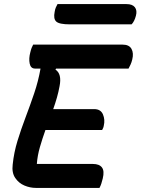

<svg xmlns="http://www.w3.org/2000/svg" viewBox="-20 -918 687 938"><path d="M155 0Q127 0 99.5 -11.5Q72 -23 54.5 -48.5Q37 -74 42 -114Q48 -173 65.5 -230Q83 -287 105 -345Q127 -403 147 -462Q167 -521 178 -583H151Q130 -583 125 -607.5Q120 -632 128 -662Q131 -675 134.5 -684Q138 -693 142 -700H579Q611 -700 622.5 -679Q634 -658 626 -627Q623 -614 618 -603Q613 -592 608 -583H254L251 -578Q283 -557 271 -497Q266 -469 258 -441Q250 -413 240 -385H440Q472 -385 483 -359Q494 -333 487 -304Q486 -297 483.5 -292Q481 -287 479 -283H202Q187 -241 175 -199.5Q163 -158 160 -117H434Q465 -117 478 -100Q491 -83 482 -46Q479 -33 475 -21Q471 -9 466 0ZM261 -898H598Q627 -898 639 -882.5Q651 -867 644 -841Q637 -814 623 -799H322Q270 -799 255 -812.5Q240 -826 247 -860Q249 -873 253 -882Q257 -891 261 -898Z"/></svg>

Font: Recursive Mn Csl St SmB
Style: Italic
Weight: 600
Italic angle: -15°
Monospace: yes
Version: Version 1.079;hotconv 1.0.112;makeotfexe 2.5.65598; ttfautoh